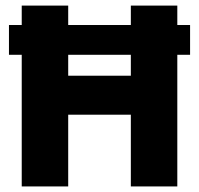

<svg xmlns="http://www.w3.org/2000/svg" viewBox="-20 -670 715 690"><path d="M12.2 -580.1H58.1V-649.9H225.1V-580.1H450.2V-649.9H617.2V-580.1H663.1V-473.1H617.2V0H450.2V-257.8H225.1V0H58.1V-473.1H12.2ZM225.1 -397.9H450.2V-473.1H225.1Z"/></svg>

Font: Overused Grotesk ExtraBold
Style: Regular
Weight: 800
Version: Version 0.002